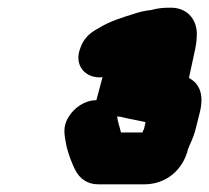

<svg xmlns="http://www.w3.org/2000/svg" viewBox="-20 -726 545 500"><path d="M285 -423C288 -422 290 -422 293 -422C313 -417 331 -414 350 -410L359 -408L355 -390C353 -387 352 -384 351 -381H295C291 -398 287 -407 285 -423ZM470 -339C472 -342 473 -345 473 -346C479 -359 487 -378 490 -392L501 -436C511 -480 500 -508 472 -523L482 -569C486 -587 492 -612 492 -627C497 -669 472 -706 425 -706C406 -706 392 -705 374 -700C358 -698 346 -696 329 -690C297 -680 267 -671 239 -654L227 -647C209 -636 197 -622 190 -603C170 -555 204 -520 247 -525L231 -465C200 -465 173 -445 159 -422C140 -392 150 -368 153 -346C157 -328 167 -301 175 -285C188 -259 209 -246 236 -246H356C412 -246 457 -283 470 -339Z"/></svg>

Font: Electronic
Style: UltThkIt
Weight: 900
Version: Version 1.011